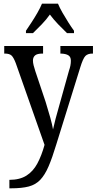

<svg xmlns="http://www.w3.org/2000/svg" viewBox="-20 -786 525 1043"><path d="M31 191Q87 191 123.5 168Q160 145 183 102Q206 59 222 1L66 -442Q54 -474 42.5 -484.5Q31 -495 6 -495H3V-536H214V-495H211Q182 -495 170.5 -485Q159 -475 159 -457Q159 -446 162.5 -431.5Q166 -417 172 -399L228 -232Q242 -187 253 -147.5Q264 -108 268 -83Q274 -111 282 -141Q290 -171 300 -206L355 -403Q360 -417 362.5 -430Q365 -443 365 -456Q365 -477 351.5 -485.5Q338 -494 311 -495H308V-536H485V-495H482Q457 -495 444 -482Q431 -469 416 -420L286 -2Q264 71 244 117.5Q224 164 199 190.5Q174 217 136.5 227Q99 237 40 237H31ZM121 -619Q134 -638 151 -664Q168 -690 183.5 -717Q199 -744 208 -766H295Q304 -744 319.5 -717Q335 -690 351.5 -664Q368 -638 382 -619V-606H344Q321 -628 296 -654Q271 -680 251 -707Q232 -680 207 -654Q182 -628 159 -606H121Z"/></svg>

Font: Noto Serif Hebrew Condensed
Style: Regular
Weight: 400
Width: 3
Designer: Monotype Design Team
Foundry: Monotype Imaging Inc.
Version: Version 2.004; ttfautohint (v1.8.4.7-5d5b)